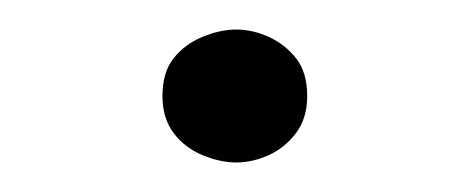

<svg xmlns="http://www.w3.org/2000/svg" viewBox="-20 -354 318 130"><path d="M140 -334Q151 -334 162 -329Q173 -324 180.5 -314.5Q188 -305 188 -289Q188 -274 180.5 -264Q173 -254 162 -249Q151 -244 140 -244Q129 -244 117 -249Q105 -254 97.5 -264Q90 -274 90 -289Q90 -305 97.5 -314.5Q105 -324 117 -329Q129 -334 140 -334Z"/></svg>

Font: Kalnia Thin
Style: Regular
Weight: 250
Designer: Frida Medrano
Foundry: Frida Medrano
Version: Version 1.105